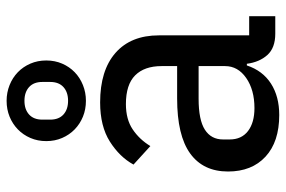

<svg xmlns="http://www.w3.org/2000/svg" viewBox="-162 -691 865 581"><g transform="rotate(-90 270.5 -400.5)"><path d="M459 0Q416 0 394.5 -24Q373 -48 368 -86H363Q347 -38 308 -13Q269 12 213 12Q132 12 87 -29.5Q42 -71 42 -143Q42 -218 96.5 -257.5Q151 -297 263 -297H361V-344Q361 -396 333 -424Q305 -452 246 -452Q200 -452 169.5 -431.5Q139 -411 119 -378L63 -429Q86 -471 132.5 -500.5Q179 -530 251 -530Q348 -530 401 -483.5Q454 -437 454 -352V-79H512V0ZM234 -63Q289 -63 325 -88Q361 -113 361 -152V-232H262Q198 -232 168.5 -213Q139 -194 139 -158V-138Q139 -102 164.5 -82.5Q190 -63 234 -63ZM256 -573Q230 -573 208 -582Q186 -591 169.5 -607Q153 -623 143.5 -645Q134 -667 134 -693Q134 -719 143.5 -741Q153 -763 169.5 -779Q186 -795 208 -804Q230 -813 256 -813Q281 -813 303.5 -804Q326 -795 342.5 -779Q359 -763 368.5 -741Q378 -719 378 -693Q378 -667 368.5 -645Q359 -623 342.5 -607Q326 -591 303.5 -582Q281 -573 256 -573ZM256 -627Q282 -627 297.5 -641Q313 -655 313 -681V-705Q313 -731 297.5 -745Q282 -759 256 -759Q230 -759 214.5 -745Q199 -731 199 -705V-681Q199 -655 214.5 -641Q230 -627 256 -627Z"/></g></svg>

Font: IBM Plex Sans Hebrew Text
Style: Regular
Weight: 450
Designer: Mike Abbink, Paul van der Laan, Pieter van Rosmalen, Yanek Iontef
Foundry: Bold Monday
Version: Version 1.2